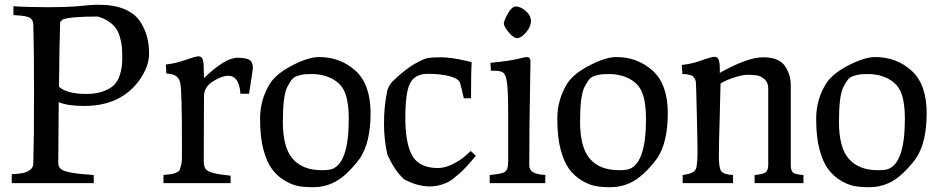

<svg xmlns="http://www.w3.org/2000/svg" viewBox="-20 -764 3912 801"><path d="M225 -338 223 -83Q223 -56 259 -48Q289 -40 333 -37L371 -34V0H29V-37Q59 -39 75 -42Q91 -45 105 -55Q119 -65 119 -83Q122 -185 122 -372Q122 -559 119 -661Q118 -683 103.5 -690.5Q89 -698 50 -700L36 -701V-738Q92 -734 178.5 -734Q265 -734 315.5 -739Q366 -744 376 -744H396Q455 -744 497.5 -726.5Q540 -709 562 -678Q602 -621 602 -541Q602 -487 562 -430Q484 -322 332 -322Q261 -322 225 -338ZM226 -402Q260 -372 341 -372Q382 -372 412 -383.5Q442 -395 456.5 -410Q471 -425 479 -448Q490 -481 490 -516Q490 -551 488.5 -568Q487 -585 480 -610Q468 -660 413 -686Q393 -695 384 -695Q277 -695 242 -683L231 -672Q228 -591 226 -402Z M831 -362 830 -91Q830 -60 848 -50.5Q866 -41 902.5 -36Q939 -31 942 -31V0H662V-34Q686 -37 694 -37.5Q702 -38 714.5 -43.5Q727 -49 729 -53.5Q731 -58 735 -73Q739 -88 739 -103V-182Q739 -383 732 -418Q724 -457 674 -457L672 -495Q712 -499 754 -514Q796 -529 808 -529Q820 -529 825 -517.5Q830 -506 830 -476L831 -438Q919 -523 970 -523Q1007 -523 1021 -514Q1035 -505 1035 -481Q1035 -473 1019 -373H983Q978 -448 932 -448Q906 -448 868.5 -424.5Q831 -401 831 -362Z M1106 -415Q1133 -457 1200 -491.5Q1267 -526 1311 -526Q1400 -526 1463 -469Q1526 -412 1526 -291.5Q1526 -171 1482 -104Q1423 -25 1367 0Q1329 17 1288 17Q1247 17 1221 11.5Q1195 6 1165.5 -12Q1136 -30 1114.5 -59Q1093 -88 1079 -139.5Q1065 -191 1065 -269.5Q1065 -348 1106 -415ZM1322 -54Q1352 -54 1366 -59Q1435 -86 1435 -267Q1435 -352 1412.5 -391.5Q1390 -431 1335 -448Q1307 -455 1284 -455Q1261 -455 1250.5 -454Q1240 -453 1223 -448Q1206 -443 1197 -431.5Q1188 -420 1178 -400Q1160 -364 1160 -256Q1160 -148 1201.5 -101Q1243 -54 1322 -54Z M1596 -120Q1582 -180 1582 -249.5Q1582 -319 1595 -383Q1602 -413 1630 -436Q1675 -478 1711.5 -498.5Q1748 -519 1765.5 -522Q1783 -525 1817 -525Q1851 -525 1893 -517Q1935 -509 1948 -504Q1945 -474 1945 -354H1915Q1905 -398 1899.5 -417Q1894 -436 1856 -446Q1818 -456 1765 -456Q1712 -456 1691.5 -418Q1671 -380 1671 -272Q1671 -175 1695 -124Q1723 -63 1807 -63Q1837 -63 1871 -80.5Q1905 -98 1924 -116L1944 -134L1965 -114Q1926 -66 1896.5 -40Q1867 -14 1852 -6Q1767 38 1666 -16Q1625 -53 1596 -120Z M2138 -605Q2122 -605 2102 -629.5Q2082 -654 2082 -665.5Q2082 -677 2098.5 -707Q2115 -737 2133 -737Q2151 -737 2173 -718.5Q2195 -700 2195 -676Q2195 -652 2174.5 -628.5Q2154 -605 2138 -605ZM2023 0V-34Q2074 -38 2087 -47.5Q2100 -57 2100 -87V-295Q2100 -382 2095.5 -416Q2091 -450 2081 -459.5Q2071 -469 2043 -469H2028L2026 -502Q2100 -509 2136.5 -517.5Q2173 -526 2176 -526Q2193 -526 2193 -510Q2193 -498 2192 -444Q2188 -230 2188 -75Q2188 -55 2204 -45.5Q2220 -36 2255 -34V0Z M2346 -415Q2373 -457 2440 -491.5Q2507 -526 2551 -526Q2640 -526 2703 -469Q2766 -412 2766 -291.5Q2766 -171 2722 -104Q2663 -25 2607 0Q2569 17 2528 17Q2487 17 2461 11.5Q2435 6 2405.5 -12Q2376 -30 2354.5 -59Q2333 -88 2319 -139.5Q2305 -191 2305 -269.5Q2305 -348 2346 -415ZM2562 -54Q2592 -54 2606 -59Q2675 -86 2675 -267Q2675 -352 2652.5 -391.5Q2630 -431 2575 -448Q2547 -455 2524 -455Q2501 -455 2490.5 -454Q2480 -453 2463 -448Q2446 -443 2437 -431.5Q2428 -420 2418 -400Q2400 -364 2400 -256Q2400 -148 2441.5 -101Q2483 -54 2562 -54Z M2824 -493Q2865 -497 2906.5 -512Q2948 -527 2960.5 -527Q2973 -527 2978 -515.5Q2983 -504 2983 -474V-460Q3098 -525 3163.5 -525Q3229 -525 3254 -489.5Q3279 -454 3279 -408V-74Q3279 -52 3288.5 -44Q3298 -36 3332 -34V0H3128V-34Q3166 -37 3175.5 -46Q3185 -55 3185 -78V-395Q3185 -420 3169.5 -433.5Q3154 -447 3137.5 -449.5Q3121 -452 3099.5 -452Q3078 -452 3042 -440.5Q3006 -429 2986 -415Q2985 -356 2983 -292Q2979 -162 2979 -112.5Q2979 -63 2989 -49.5Q2999 -36 3038 -34V0H2828V-34Q2858 -38 2870.5 -45.5Q2883 -53 2886 -68Q2890 -94 2890 -128.5Q2890 -163 2887 -290.5Q2884 -418 2883 -422.5Q2882 -427 2880.5 -431.5Q2879 -436 2876.5 -439Q2874 -442 2872.5 -444Q2871 -446 2867 -448Q2863 -450 2861 -450.5Q2859 -451 2853.5 -452Q2848 -453 2846 -454Q2840 -455 2827 -455Z M3426 -415Q3453 -457 3520 -491.5Q3587 -526 3631 -526Q3720 -526 3783 -469Q3846 -412 3846 -291.5Q3846 -171 3802 -104Q3743 -25 3687 0Q3649 17 3608 17Q3567 17 3541 11.5Q3515 6 3485.5 -12Q3456 -30 3434.5 -59Q3413 -88 3399 -139.5Q3385 -191 3385 -269.5Q3385 -348 3426 -415ZM3642 -54Q3672 -54 3686 -59Q3755 -86 3755 -267Q3755 -352 3732.5 -391.5Q3710 -431 3655 -448Q3627 -455 3604 -455Q3581 -455 3570.5 -454Q3560 -453 3543 -448Q3526 -443 3517 -431.5Q3508 -420 3498 -400Q3480 -364 3480 -256Q3480 -148 3521.5 -101Q3563 -54 3642 -54Z"/></svg>

Font: Prociono
Style: Regular
Weight: 400
Designer: Barry Schwartz
Foundry: The Crud Factory
Version: Version 2.301